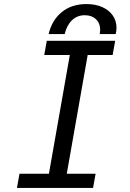

<svg xmlns="http://www.w3.org/2000/svg" viewBox="-20 -926 640 946"><path d="M76 -70H221L324 -655H198L210.5 -725H547.5L535 -655H412L309 -70H451L438.5 0H63.5ZM406.5 -906Q450.5 -906 484 -891Q517.5 -876 535.8 -849.5Q554 -823 554 -789Q554 -775.5 550 -758H471Q473.5 -770.5 473.5 -780Q473.5 -811.5 452.8 -831.2Q432 -851 398 -851Q361 -851 335.2 -826.8Q309.5 -802.5 298.5 -758H219.5Q236 -827 284.5 -866.5Q333 -906 406.5 -906Z"/></svg>

Font: JuliaMono
Style: Italic
Weight: 400
Italic angle: -9°
Monospace: yes
Designer: cormullion
Foundry: corm
Version: Version 0.057; ttfautohint (v1.8.4)